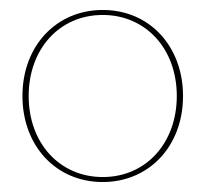

<svg xmlns="http://www.w3.org/2000/svg" viewBox="-20 -785 440 385"><path d="M186 -765C93.5 -765 25 -693.5 25 -592.5C25 -493.5 91.5 -420 186 -420C278.5 -420 347 -491.5 347 -592.5C347 -691.5 280.5 -765 186 -765ZM186 -755C271.5 -755 334.5 -688 334.5 -592.5C334.5 -499 273.5 -430 186 -430C100.5 -430 37.5 -497 37.5 -592.5C37.5 -686 98.5 -755 186 -755Z"/></svg>

Font: Znikomit
Style: Regular
Weight: 100
Designer: gluk
Foundry: gluk
Version: Version 0.55